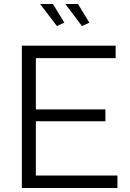

<svg xmlns="http://www.w3.org/2000/svg" viewBox="-20 -938 649 958"><path d="M306 -918H369L426 -825L389 -808ZM180 -918H244L301 -825L264 -808ZM566 -62V0H89V-710H557V-648H159V-392H506V-333H159V-62Z"/></svg>

Font: PTCRaleway
Style: Regular
Weight: 400
Designer: Matt McInerney, Pablo Impallari, Rodrigo Fuenzalida
Foundry: Matt McInerney, Pablo Impallari, Rodrigo Fuenzalida
Version: Version 3.000g; ttfautohint (v1.5) -l 8 -r 28 -G 28 -x 14 -D